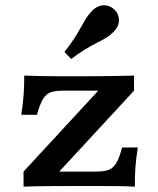

<svg xmlns="http://www.w3.org/2000/svg" viewBox="-20 -699 591 719"><path d="M68.2 0V-56.5L348 -359.5H215.7Q188.5 -359.5 170.9 -353.7Q153.4 -348 141.6 -329.1Q129.7 -310.2 118.4 -269.2H59.6Q66 -309.2 68.5 -344.1Q71.1 -379 70.7 -415.9Q103 -414.7 134.8 -414.1Q166.6 -413.5 198.6 -413.5H215.7H314.8Q359.9 -413.5 401 -414.3Q442.1 -415.1 482 -415.9V-359.5L201.9 -56.5H340Q367.2 -56.5 384.7 -62.2Q402.3 -67.9 414.5 -86.9Q426.8 -105.8 437.2 -146.8H496.1Q489.7 -106.7 487.1 -71.8Q484.6 -36.9 485 0Q453 -1.6 421.2 -2Q389.5 -2.4 357.1 -2.4H340H240.8Q198.1 -2.4 153.7 -2Q109.3 -1.6 68.2 0ZM246.7 -478 221.3 -504.6Q252.7 -544.7 269.2 -572.9Q285.7 -601 297.4 -621.8Q309.1 -642.5 325.8 -659.3Q346.3 -679.5 370 -679.2Q393.6 -678.8 410.7 -660.8Q425.7 -645 425.5 -622.3Q425.3 -599.6 405.1 -579.4Q391.5 -565.9 376.5 -557Q361.4 -548.1 342.7 -538.6Q324.1 -529.2 300.6 -515.2Q277.1 -501.2 246.7 -478Z"/></svg>

Font: Playfair 5pt SemiExpanded Light
Style: Regular
Weight: 300
Width: 6
Designer: Claus Eggers Sørensen
Foundry: Claus Eggers Sørensen
Version: Version 2.203